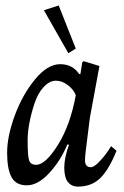

<svg xmlns="http://www.w3.org/2000/svg" viewBox="-20 -674 459 709"><path d="M142.1 -636.2 196.8 -653.8 259.8 -494.6 232.4 -477.5ZM106.9 -290.5Q82 -213.9 82 -154.8Q82 -96.2 87.9 -80.6Q93.8 -65.4 113.3 -65.4Q147.9 -65.4 194.3 -139.6Q239.7 -212.4 259.8 -322.3Q252.4 -342.8 231 -359.4Q209.5 -376 186 -376Q163.1 -376 141.1 -352.5Q119.6 -329.6 106.9 -290.5ZM289.1 -448.2 347.2 -430.2 312 -239.7 297.4 -123.5Q293.9 -96.7 293.9 -82Q293.9 -56.6 315.4 -56.6Q328.6 -56.6 350.6 -81.1Q374 -106.4 390.1 -134.3L410.2 -117.2Q382.8 -48.8 351.1 -17.1Q318.8 15.1 267.6 15.1Q243.7 15.1 230 -2.9Q217.3 -20 217.3 -55.2Q217.3 -90.3 234.9 -140.1H228.5Q203.1 -79.1 161.1 -34.2Q119.6 10.3 79.1 10.3Q38.6 10.3 22.5 -20Q6.3 -49.8 6.3 -109.9Q6.3 -170.4 34.2 -246.6Q62.5 -323.7 108.9 -380.4Q155.3 -437 202.1 -437Q248 -437 272.5 -400.4H276.9L283.7 -443.8Z"/></svg>

Font: Neuton Cursive
Style: Regular
Weight: 500
Designer: Brian M Zick
Version: Version 1.43